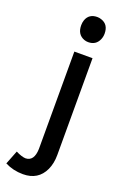

<svg xmlns="http://www.w3.org/2000/svg" viewBox="-237 -750 645 1008"><g transform="rotate(20 85.5 -245.5)"><path d="M170.9 52.7V-488.3H69.3V55.7Q67.4 125 19.5 126Q-2 125 -35.2 108.4L-65.4 185.5Q-19.5 209 35.2 209Q120.1 209 154.3 135.7Q170.9 99.6 170.9 52.7ZM186.5 -630.9Q186.5 -682.6 143.6 -696.3Q132.8 -700.2 121.1 -700.2Q75.2 -700.2 60.5 -660.2Q55.7 -646.5 55.7 -630.9Q55.7 -579.1 97.7 -563.5Q108.4 -559.6 120.1 -559.6Q163.1 -559.6 179.7 -597.7Q186.5 -613.3 186.5 -630.9Z"/></g></svg>

Font: Yaldevi Colombo SemiBold
Style: Regular
Weight: 600
Designer: Sol Matas, Denzil Rajitha, Kosala Senevirathne and Pathum Egodawatta
Foundry: Mooniak
Version: Version 1.020 ; ttfautohint (v1.6)